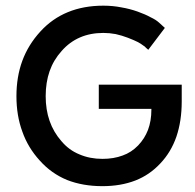

<svg xmlns="http://www.w3.org/2000/svg" viewBox="-20 -633 679 667"><path d="M505.9 -252Q505.9 -212.9 494.1 -181.6Q482.4 -151.4 460 -127.9Q436.5 -103.5 406.2 -92.8Q375 -81.1 335.9 -81.1Q292 -81.1 255.9 -96.7Q219.7 -111.3 193.4 -142.6Q166 -173.8 152.3 -212.9Q138.7 -252 138.7 -298.8Q138.7 -346.7 152.3 -385.7Q166 -424.8 194.3 -456.1Q221.7 -487.3 257.8 -502.9Q293.9 -518.6 338.9 -518.6Q360.4 -518.6 381.8 -514.6Q403.3 -509.8 423.8 -502Q444.3 -494.1 458 -487.3Q470.7 -480.5 476.6 -475.6Q483.4 -471.7 487.3 -466.8Q492.2 -462.9 495.1 -460Q514.6 -485.4 552.7 -536.1Q547.9 -541 532.2 -554.7Q521.5 -564.5 502.9 -573.2Q485.4 -583 458 -592.8Q430.7 -602.5 401.4 -607.4Q372.1 -613.3 338.9 -613.3Q270.5 -613.3 215.8 -590.8Q161.1 -568.4 120.1 -523.4Q78.1 -477.5 57.6 -421.9Q37.1 -366.2 37.1 -298.8Q37.1 -231.4 57.6 -175.8Q77.1 -120.1 118.2 -75.2Q158.2 -30.3 212.9 -7.8Q267.6 13.7 335.9 13.7Q399.4 13.7 450.2 -5.9Q500 -25.4 537.1 -65.4Q574.2 -104.5 592.8 -158.2Q611.3 -212.9 611.3 -280.3Q611.3 -299.8 611.3 -338.9Q539.1 -338.9 323.2 -338.9Q323.2 -318.4 323.2 -254.9Q369.1 -254.9 505.9 -254.9Q505.9 -253.9 505.9 -252Z"/></svg>

Font: TextaAlt
Style: Bold
Weight: 400
Designer: Daniel Hernandez & Miguel Hernandez
Version: Version 1.005;com.myfonts.easy.latinotype.texta.alt-bold.wfk